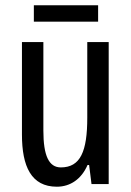

<svg xmlns="http://www.w3.org/2000/svg" viewBox="-20 -696 496 726"><path d="M351 -676H108V-614H351ZM391 -537H310V-251C310 -123 284 -63 210 -63C165 -63 144 -107 144 -202V-537H63V-187C63 -67 98 10 195 10C246 10 288 -19 311 -72H317L326 0H391Z"/></svg>

Font: Noto Sans UI Condensed
Style: Regular
Weight: 400
Width: 3
Designer: Monotype Design Team
Foundry: Monotype Imaging Inc.
Version: Version 1.901